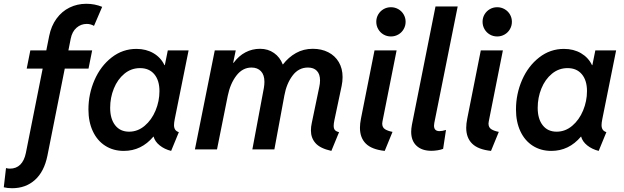

<svg xmlns="http://www.w3.org/2000/svg" viewBox="-79 -786 3283 1010"><path d="M80.6 -521H164.6L179.7 -596.7Q190.4 -649.9 218.5 -688.2Q246.6 -726.6 287.1 -746.3Q327.6 -766.1 375 -766.1Q419.4 -766.1 458.5 -750L415.5 -649.9Q397.5 -660.2 377.4 -660.2Q346.7 -660.2 323.5 -639.9Q300.3 -619.6 293 -582.5L280.8 -521H405.8L386.7 -425.3H261.7L170.4 33.2Q153.3 117.2 104.7 160.6Q56.2 204.1 -15.1 204.1Q-39.6 204.1 -59.1 199.2L-47.4 98.1Q-38.1 101.1 -26.9 101.1Q6.3 101.1 27.6 80.1Q48.8 59.1 57.1 18.6L145.5 -425.3H61.5Z M386.2 -210.4Q386.2 -291.5 418.2 -365Q450.2 -438.5 508.1 -483.6Q565.9 -528.8 638.7 -528.8Q689.5 -528.8 728.3 -506.1Q767.1 -483.4 786.1 -443.4H788.1L803.7 -521H913.1L840.3 -159.7Q836.4 -140.1 836.4 -127.9Q836.4 -113.8 842.3 -104.5Q848.1 -95.2 861.8 -90.8L821.3 7.8Q786.1 -1 761 -21.2Q735.8 -41.5 729 -67.4H728Q664.6 7.8 572.3 7.8Q517.1 7.8 474.9 -19Q432.6 -45.9 409.4 -95.5Q386.2 -145 386.2 -210.4ZM759.8 -306.6Q759.8 -363.3 732.7 -395.5Q705.6 -427.7 657.7 -427.7Q611.3 -427.7 575.4 -398.2Q539.6 -368.7 520 -320.6Q500.5 -272.5 500.5 -218.8Q500.5 -160.6 526.9 -127Q553.2 -93.3 600.1 -93.3Q645.5 -93.3 682.1 -124.3Q718.8 -155.3 739.3 -204.6Q759.8 -253.9 759.8 -306.6Z M1556.6 -99.1Q1556.6 -119.1 1561 -138.7L1600.6 -329.1Q1604.5 -346.2 1604.5 -363.3Q1604.5 -396 1587.9 -413.3Q1571.3 -430.7 1541 -430.7Q1491.7 -430.7 1460 -388.4Q1428.2 -346.2 1417 -284.2L1364.3 0H1248.5L1309.1 -323.7Q1312 -340.8 1312 -355.5Q1312 -392.1 1293.7 -411.4Q1275.4 -430.7 1244.1 -430.7Q1197.3 -430.7 1164.8 -388.7Q1132.3 -346.7 1119.1 -282.2L1062.5 0H946.3L1050.8 -521H1161.1L1147.5 -455.6H1149.9Q1176.8 -492.2 1212.2 -510.7Q1247.6 -529.3 1289.1 -529.3Q1331.1 -529.3 1362.5 -507.1Q1394 -484.9 1408.2 -447.3H1409.7Q1438.5 -484.9 1478 -507.1Q1517.6 -529.3 1566.4 -529.3Q1612.3 -529.3 1647.7 -511.2Q1683.1 -493.2 1703.1 -459.5Q1723.1 -425.8 1723.1 -380.9Q1723.1 -357.4 1718.3 -334.5L1680.2 -154.3Q1676.3 -135.7 1676.3 -124.5Q1676.3 -109.4 1682.9 -101.8Q1689.5 -94.2 1704.6 -90.8L1664.1 7.8Q1605 -5.4 1580.8 -33Q1556.6 -60.5 1556.6 -99.1Z M1814.5 -113.8Q1814.5 -135.3 1819.8 -162.1L1891.1 -521H2007.3L1933.1 -147.9Q1931.6 -141.6 1931.6 -136.2Q1931.6 -115.2 1946.8 -106Q1961.9 -96.7 1985.8 -92.3L1944.8 7.8Q1877 0.5 1845.7 -30.3Q1814.5 -61 1814.5 -113.8ZM1900.4 -671.4Q1900.4 -692.4 1910.6 -710Q1920.9 -727.5 1938.5 -737.8Q1956.1 -748 1977.5 -748Q1998.5 -748 2016.4 -737.8Q2034.2 -727.5 2044.4 -710Q2054.7 -692.4 2054.7 -671.4Q2054.7 -650.4 2044.4 -632.6Q2034.2 -614.7 2016.4 -604.5Q1998.5 -594.2 1977.5 -594.2Q1956.1 -594.2 1938.5 -604.5Q1920.9 -614.7 1910.6 -632.6Q1900.4 -650.4 1900.4 -671.4Z M2084 -92.8Q2084 -108.9 2087.9 -129.9L2211.9 -752H2328.6L2205.6 -139.2Q2204.1 -131.3 2204.1 -125Q2204.1 -96.2 2232.9 -96.2Q2248 -96.2 2267.1 -102.5L2252 -2.9Q2239.3 2 2222.7 4.6Q2206.1 7.3 2190.4 7.3Q2140.6 7.3 2112.3 -19Q2084 -45.4 2084 -92.8Z M2373.5 -113.8Q2373.5 -135.3 2378.9 -162.1L2450.2 -521H2566.4L2492.2 -147.9Q2490.7 -141.6 2490.7 -136.2Q2490.7 -115.2 2505.9 -106Q2521 -96.7 2544.9 -92.3L2503.9 7.8Q2436 0.5 2404.8 -30.3Q2373.5 -61 2373.5 -113.8ZM2459.5 -671.4Q2459.5 -692.4 2469.7 -710Q2480 -727.5 2497.6 -737.8Q2515.1 -748 2536.6 -748Q2557.6 -748 2575.4 -737.8Q2593.3 -727.5 2603.5 -710Q2613.8 -692.4 2613.8 -671.4Q2613.8 -650.4 2603.5 -632.6Q2593.3 -614.7 2575.4 -604.5Q2557.6 -594.2 2536.6 -594.2Q2515.1 -594.2 2497.6 -604.5Q2480 -614.7 2469.7 -632.6Q2459.5 -650.4 2459.5 -671.4Z M2635.3 -210.4Q2635.3 -291.5 2667.2 -365Q2699.2 -438.5 2757.1 -483.6Q2814.9 -528.8 2887.7 -528.8Q2938.5 -528.8 2977.3 -506.1Q3016.1 -483.4 3035.2 -443.4H3037.1L3052.7 -521H3162.1L3089.4 -159.7Q3085.4 -140.1 3085.4 -127.9Q3085.4 -113.8 3091.3 -104.5Q3097.2 -95.2 3110.8 -90.8L3070.3 7.8Q3035.2 -1 3010 -21.2Q2984.9 -41.5 2978 -67.4H2977.1Q2913.6 7.8 2821.3 7.8Q2766.1 7.8 2723.9 -19Q2681.6 -45.9 2658.4 -95.5Q2635.3 -145 2635.3 -210.4ZM3008.8 -306.6Q3008.8 -363.3 2981.7 -395.5Q2954.6 -427.7 2906.7 -427.7Q2860.4 -427.7 2824.5 -398.2Q2788.6 -368.7 2769 -320.6Q2749.5 -272.5 2749.5 -218.8Q2749.5 -160.6 2775.9 -127Q2802.2 -93.3 2849.1 -93.3Q2894.5 -93.3 2931.2 -124.3Q2967.8 -155.3 2988.3 -204.6Q3008.8 -253.9 3008.8 -306.6Z"/></svg>

Font: Reddit Sans Vanilla SemiBold
Style: Italic
Weight: 600
Italic angle: -11.25°
Designer: Stephen Hutchings
Version: Version 1.013